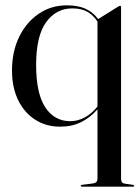

<svg xmlns="http://www.w3.org/2000/svg" viewBox="-20 -465 523 720"><path d="M287.5 235Q283 235 283 231.5Q283 228.5 288 228L328.5 223Q345.5 220.5 345.5 205.5V-55Q319 -24.5 284.5 -7.2Q250 10 205.5 10Q152.5 10 111.8 -16.2Q71 -42.5 48 -89.8Q25 -137 25 -201Q25 -271.5 51.8 -326.5Q78.5 -381.5 125 -413.2Q171.5 -445 230.5 -445Q273.5 -445 302 -431.5Q330.5 -418 348 -393.5L423.5 -440.5Q427 -443 430 -443Q434 -443 434 -438V206.5Q434 221.5 447 223.5L478 228Q483 229 483 231.5Q483 235 479 235ZM115.5 -221.5Q115.5 -114.5 149.8 -62.5Q184 -10.5 244 -10.5Q270.5 -10.5 297 -24.2Q323.5 -38 345.5 -65.5V-384Q331 -407 308.8 -420.2Q286.5 -433.5 251 -433.5Q190.5 -433.5 153 -381.8Q115.5 -330 115.5 -221.5Z"/></svg>

Font: Fraunces 144pt S000
Style: Regular
Weight: 400
Version: Version 1.000; ttfautohint (v1.8.3)